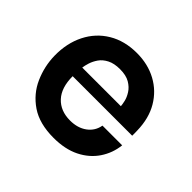

<svg xmlns="http://www.w3.org/2000/svg" viewBox="-110 -543 682 682"><g transform="rotate(45 231.0 -201.5)"><path d="M229 10Q158 10 113.3 -20.3Q68.7 -50.7 47.5 -98.7Q26.3 -146.7 25.3 -198.7Q24.3 -261 48.7 -309.5Q73 -358 118.5 -385.3Q164 -412.7 225.7 -412.7Q281.3 -412.7 325 -389Q368.7 -365.3 394.2 -322Q419.7 -278.7 421 -218.7Q421.3 -216.7 421.3 -207.5Q421.3 -198.3 421.3 -193H122.3Q122.3 -135.7 150.5 -105.3Q178.7 -75 227 -75Q265 -75 290.5 -93.8Q316 -112.7 321.3 -143.7H420.3Q415.7 -101 392 -65.8Q368.3 -30.7 327.3 -10.3Q286.3 10 229 10ZM124.7 -238.7H318.7Q318.3 -246.3 315 -261.2Q311.7 -276 301.7 -291.8Q291.7 -307.7 273 -318.7Q254.3 -329.7 223.7 -329.7Q194.3 -329.7 175.3 -319.8Q156.3 -310 146 -295.2Q135.7 -280.3 130.8 -265Q126 -249.7 124.7 -238.7Z"/></g></svg>

Font: Darker Grotesque Light
Style: Regular
Weight: 300
Designer: Gabriel Lam
Foundry: TypeRant
Version: Version 1.000;gftools[0.9.28]